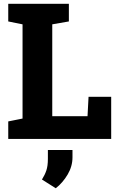

<svg xmlns="http://www.w3.org/2000/svg" viewBox="-20 -731 624 1010"><path d="M23.4 0V-92.3L98.6 -107.4V-603L23.4 -618.2V-710.9H342.3V-618.2L254.9 -603V-119.6H440.4L445.8 -221.7H564.9V0ZM273.4 259.3 200.7 213.4Q215.8 189.5 223.9 165.5Q231.9 141.6 231.9 105V58.1H361.3V96.7Q361.3 144 335.7 187.3Q310.1 230.5 273.4 259.3Z"/></svg>

Font: Roboto Slab ExtraBold
Style: Regular
Weight: 800
Designer: Google
Version: Version 2.001; ttfautohint (v1.8.3)